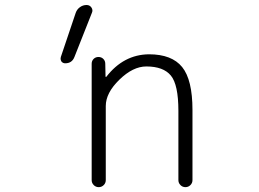

<svg xmlns="http://www.w3.org/2000/svg" viewBox="-20 -774 1040 772"><path d="M328.1 -753.9Q340.8 -753.9 347.7 -743.7Q354.5 -733.4 349.6 -722.7L279.3 -544.9Q269.5 -519.5 242.2 -519.5Q232.4 -519.5 226.6 -527.3Q223.6 -533.2 223.6 -538.1Q223.6 -542 224.6 -544.9L284.2 -721.7Q289.1 -736.3 301.3 -745.1Q313.5 -753.9 328.1 -753.9ZM404.3 -466.8Q404.3 -464.8 405.3 -464.8Q406.2 -464.8 407.2 -464.8Q476.6 -554.7 579.1 -555.7Q670.9 -555.7 712.4 -504.4Q753.9 -453.1 753.9 -332V-49.8Q753.9 -38.1 745.6 -29.8Q737.3 -21.5 725.6 -21.5Q713.9 -21.5 705.6 -29.8Q697.3 -38.1 697.3 -49.8V-328.1Q697.3 -433.6 667 -470.2Q636.7 -506.8 568.4 -506.8Q514.6 -506.8 460 -453.6Q405.3 -400.4 405.3 -347.7V-49.8Q405.3 -38.1 397 -29.8Q388.7 -21.5 377 -21.5Q365.2 -21.5 356.9 -29.8Q348.6 -38.1 348.6 -49.8V-517.6Q348.6 -529.3 356.4 -537.1Q364.3 -544.9 376 -544.9Q387.7 -544.9 395.5 -537.1Q403.3 -529.3 403.3 -517.6Z"/></svg>

Font: Gen Jyuu Gothic L Monospace Light
Style: Regular
Weight: 300
Designer: [Source Han Sans]
Ryoko NISHIZUKA  (kana & ideographs); Paul D. Hunt (Latin, Greek & Cyrillic); Wenlong ZHANG  (bopomofo
Version: Version 1.002.20150607